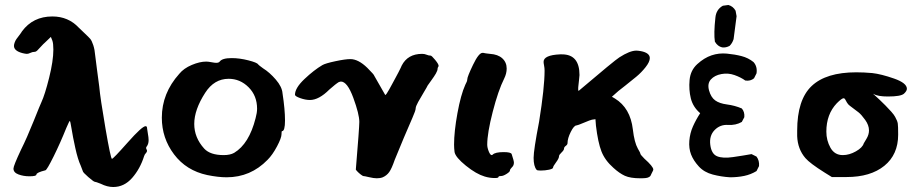

<svg xmlns="http://www.w3.org/2000/svg" viewBox="-20 -711 3696 770"><path d="M34 -35Q34 -46 64 -110Q88 -158 115 -225.5Q142 -293 146 -301Q160 -331 177 -399Q194 -467 194 -512Q194 -537 190 -548L184 -563L160 -540Q154 -535 145 -525Q136 -515 130 -509Q124 -503 118 -503Q110 -503 102 -499Q94 -495 88 -495Q82 -495 70 -498Q36 -507 36 -527Q36 -533 39 -541Q42 -549 46 -554.5Q50 -560 58 -570.5Q66 -581 68 -585Q112 -645 190 -645Q254 -645 296 -600Q304 -592 320 -577Q336 -562 342 -555Q348 -548 354 -530Q360 -512 362 -487Q366 -451 369 -432Q372 -413 378 -364Q382 -318 403 -196Q424 -74 429 -74Q434 -74 492 -139.5Q550 -205 564 -205Q570 -205 570 -195Q570 -192 573 -175.5Q576 -159 576 -149Q576 -133 568 -123Q564 -118 568 -111.5Q572 -105 566 -98Q560 -92 558 -85Q542 -34 510 2.5Q478 39 434 39Q410 39 384 26Q364 18 360 18Q356 18 334 -1Q312 -20 312 -25Q312 -26 304 -46Q292 -72 282 -117.5Q272 -163 267 -194.5Q262 -226 260 -226Q258 -226 246 -198Q222 -138 195 -83.5Q168 -29 162 -28Q126 -19 126 -11Q126 -4 98 -4Q74 -4 54 -11.5Q34 -19 34 -35Z M629 -239Q629 -337 699 -415Q717 -437 749 -450.5Q781 -464 807 -464Q815 -464 828 -461.5Q841 -459 847 -459Q857 -459 861 -464Q871 -478 909 -478Q941 -478 976 -469Q1011 -460 1015 -453Q1017 -450 1035 -437Q1061 -421 1086 -392Q1111 -363 1113 -337Q1123 -272 1123 -228Q1123 -185 1111 -185Q1109 -185 1109 -173Q1109 -158 1091 -124Q1073 -90 1053 -70Q985 0 889 0Q855 0 811 -9Q727 -27 678 -92Q629 -157 629 -239ZM759 -214Q759 -159 799 -115Q823 -89 877 -89Q903 -89 919 -98Q979 -134 1005 -237Q1011 -259 1011 -275Q1011 -327 977 -361Q943 -395 897 -395Q839 -395 803 -339Q759 -271 759 -214Z M1163 -331Q1163 -358 1201 -394Q1239 -430 1273 -450Q1285 -457 1325 -465.5Q1365 -474 1385 -474Q1417 -474 1453 -439Q1481 -411 1481 -407L1525 -330Q1527 -330 1531 -336Q1535 -342 1541 -352.5Q1547 -363 1553 -374.5Q1559 -386 1566 -398.5Q1573 -411 1578 -421Q1583 -431 1587 -439Q1591 -447 1591 -448Q1615 -495 1673 -495Q1683 -495 1691 -491.5Q1699 -488 1707 -488Q1711 -488 1725 -471Q1739 -454 1739 -447Q1739 -445 1737 -442Q1735 -439 1735 -436Q1735 -428 1728 -416Q1721 -404 1710 -389Q1699 -374 1695 -368Q1693 -363 1680 -341.5Q1667 -320 1657 -302Q1647 -284 1647 -276Q1647 -268 1634 -238.5Q1621 -209 1600 -159.5Q1579 -110 1563 -70Q1551 -35 1541 -21Q1531 -7 1515 0Q1505 4 1491 4Q1479 4 1460 -0.5Q1441 -5 1437 -5Q1435 -5 1427 -11Q1419 -17 1413 -23.5Q1407 -30 1407 -31Q1421 -199 1421 -222Q1421 -253 1397 -318.5Q1373 -384 1347 -384Q1345 -384 1339 -382Q1327 -375 1301 -352Q1259 -310 1223 -310Q1205 -310 1184 -317.5Q1163 -325 1163 -331Z M1801 -131Q1801 -183 1814.5 -257Q1828 -331 1846 -371Q1854 -385 1854 -393Q1854 -403 1877 -451Q1900 -499 1915 -499H1918Q1925 -497 1945 -495Q1977 -493 1994.5 -477Q2012 -461 2012 -436Q2012 -416 2002 -396Q1978 -348 1956 -262.5Q1934 -177 1934 -131Q1934 -119 1940 -104Q1946 -89 1952 -89Q1954 -89 1956 -91Q1966 -101 2000 -101Q2029 -101 2032 -93Q2041 -66 2041 -59Q2041 -47 2033 -40Q2025 -32 2025 -27Q2025 -22 2011.5 -13.5Q1998 -5 1989 -5Q1979 -5 1979 -1Q1979 3 1964 3Q1944 3 1924 -3Q1890 -13 1848.5 -46.5Q1807 -80 1803 -101Q1801 -117 1801 -131Z M2120 -78Q2120 -109 2142 -223Q2164 -360 2164 -428Q2164 -438 2162 -448Q2160 -458 2160 -463Q2160 -490 2226 -493H2234Q2304 -493 2304 -410Q2304 -406 2302 -389Q2300 -372 2299 -361.5Q2298 -351 2300 -346Q2446 -470 2464 -481Q2506 -508 2532 -508Q2538 -508 2550 -506Q2586 -499 2586 -478Q2586 -463 2569 -441.5Q2552 -420 2532 -403.5Q2512 -387 2488 -368Q2464 -349 2460 -346L2434 -323L2446 -316Q2508 -278 2518 -192Q2524 -140 2538 -115Q2542 -108 2545 -102.5Q2548 -97 2548 -95Q2548 -93 2552 -88Q2556 -83 2564 -75Q2600 -43 2600 -31Q2600 -29 2598 -25Q2596 -21 2593 -15Q2590 -9 2589 -6.5Q2588 -4 2583 -1Q2578 2 2570 3Q2562 4 2548 4Q2508 4 2486 -6Q2464 -16 2440 -38Q2406 -68 2392 -104Q2378 -140 2370 -207L2368 -233L2354 -231Q2348 -230 2322 -219Q2296 -208 2292 -208Q2282 -208 2269 -182Q2256 -156 2256 -137Q2256 -131 2249 -126Q2242 -121 2242 -115Q2242 -109 2232 -99.5Q2222 -90 2222 -85Q2222 -76 2210 -60Q2198 -44 2198 -39Q2198 -34 2182 -30.5Q2166 -27 2148 -27Q2134 -27 2132 -30Q2120 -44 2120 -78Z M2908 0Q2873 -2 2838.5 -11Q2804 -20 2782.5 -43.5Q2761 -67 2751.5 -91.5Q2742 -116 2744.5 -146.5Q2747 -177 2759 -204Q2771 -231 2788 -257Q2759 -282 2750.5 -316.5Q2742 -351 2745.5 -390Q2749 -429 2776.5 -454Q2804 -479 2833.5 -489Q2863 -499 2895 -496Q2927 -493 2954 -486Q2981 -479 3002 -462Q3018 -444 3014 -417L3004 -397Q2990 -385 2969 -388Q2951 -401 2925.5 -410Q2900 -419 2873 -414Q2846 -409 2831 -392.5Q2816 -376 2823.5 -348.5Q2831 -321 2848 -308.5Q2865 -296 2896 -292Q2927 -288 2955 -276Q2967 -262 2965 -241L2955 -222Q2931 -208 2899.5 -210Q2868 -212 2846 -189.5Q2824 -167 2828.5 -130.5Q2833 -94 2855.5 -84.5Q2878 -75 2919.5 -81Q2961 -87 2994 -93L3014 -83Q3026 -67 3024 -45L3014 -25Q2991 -11 2964.5 -5.5Q2938 0 2908 0ZM2906 -527Q2891 -519 2876 -521Q2858 -525 2847 -544Q2842 -576 2849 -640Q2852 -673 2879 -688L2901 -691Q2920 -686 2930 -668L2934 -646L2922 -554Q2917 -538 2906 -527Z M3177 -165V-187Q3177 -311 3235 -366Q3293 -421 3414 -421Q3444 -421 3478 -418Q3514 -414 3565.5 -396Q3617 -378 3617 -355Q3617 -346 3605 -335Q3592 -324 3541 -324Q3500 -324 3484 -334L3482 -335Q3481 -335 3488.5 -328.5Q3496 -322 3507.5 -311Q3519 -300 3531 -288Q3543 -276 3554.5 -263Q3566 -250 3570 -242Q3579 -226 3580.5 -215.5Q3582 -205 3582 -171Q3582 -91 3526.5 -46Q3471 -1 3375 -1H3316L3287 -19Q3228 -56 3210 -77Q3179 -113 3177 -165ZM3294 -183Q3294 -148 3310.5 -118.5Q3327 -89 3360 -89Q3386 -89 3412.5 -104Q3439 -119 3444 -136Q3445 -138 3455 -154.5Q3465 -171 3465 -188Q3465 -209 3449.5 -230.5Q3434 -252 3423 -260.5Q3412 -269 3388 -287Q3381 -292 3376.5 -300Q3372 -308 3369.5 -312.5Q3367 -317 3363 -317Q3356 -317 3336 -297Q3294 -253 3294 -183Z"/></svg>

Font: NaniFont Regular
Style: Regular
Weight: 400
Designer: Nanigashitei
Version: Version 1.036